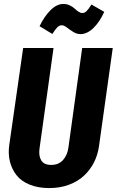

<svg xmlns="http://www.w3.org/2000/svg" viewBox="-20 -936 591 972"><path d="M387.2 -763.2Q368.7 -763.2 350.8 -774.4Q333 -785.6 318.4 -796.9Q303.7 -808.1 293 -808.1Q280.3 -808.1 270 -797.6Q259.8 -787.1 245.1 -764.2L180.2 -803.2Q204.1 -853 235.8 -884.5Q267.6 -916 300.8 -916Q317.4 -916 332.8 -908.9Q348.1 -901.9 357.2 -893.1Q366.2 -884.3 377 -877.2Q387.7 -870.1 397 -870.1Q408.7 -870.1 418.9 -880.4Q429.2 -890.6 442.9 -913.1L507.8 -876Q484.9 -825.2 452.9 -794.2Q420.9 -763.2 387.2 -763.2ZM550.8 -692.9 481 -194.8Q474.6 -150.4 455.1 -112.5Q435.5 -74.7 404.5 -45.9Q373.5 -17.1 328.4 -0.5Q283.2 16.1 229 16.1Q172.4 16.1 129.6 -1.5Q86.9 -19 63.2 -49.6Q39.6 -80.1 30 -118.9Q20.5 -157.7 26.9 -202.1L97.2 -692.9H251L180.2 -185.1Q174.8 -147.5 188.7 -124.3Q202.6 -101.1 238.8 -101.1Q276.9 -101.1 298.8 -125.5Q320.8 -149.9 326.2 -188L396 -692.9Z"/></svg>

Font: Fira Sans Compressed
Style: Bold Italic
Weight: 700
Width: 3
Italic angle: -8°
Designer: Carrois Corporate & Edenspiekermann AG
Foundry: Carrois Corporate GbR & Edenspiekermann AG
Version: Version 4.203;PS 004.203;hotconv 1.0.88;makeotf.lib2.5.64775